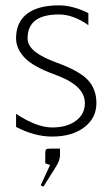

<svg xmlns="http://www.w3.org/2000/svg" viewBox="-20 -505 410 717"><path d="M142 192 132 187 167 111 149 105V70Q149 56 152 53Q155 50 169 50H204V76Q204 95 185 124ZM40 -31V-80Q117 -29 175 -29Q230 -29 263.5 -54Q297 -79 297 -120Q297 -153 269.5 -179.5Q242 -206 181 -228Q102 -257 71 -290.5Q40 -324 40 -362Q40 -422 81 -453.5Q122 -485 200 -485Q252 -485 310 -456V-411Q254 -451 200 -451Q83 -451 83 -362Q83 -335 110 -313Q137 -291 192 -271Q277 -240 308.5 -206Q340 -172 340 -120Q340 -64 294.5 -29.5Q249 5 175 5Q109 5 40 -31Z"/></svg>

Font: Glametrix
Style: Light
Weight: 300
Designer: gluk
Foundry: gluk
Version: Version 0.40